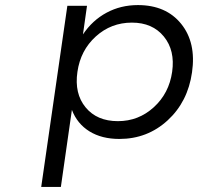

<svg xmlns="http://www.w3.org/2000/svg" viewBox="-20 -550 788 764"><path d="M144 193.8 248 -526.9H326.2L310.1 -413.1Q347.7 -469.2 404.1 -499.5Q460.4 -529.8 528.8 -529.8Q640.6 -529.8 700.9 -455.1Q761.2 -380.4 744.1 -262.2Q727.5 -145 647 -71Q566.4 2.9 455.1 2.9Q384.8 2.9 335.9 -27.3Q287.1 -57.6 266.1 -112.8L222.2 193.8ZM288.1 -264.2Q275.4 -177.7 320.6 -122.8Q365.7 -67.9 449.2 -67.9Q531.2 -67.9 592 -123.3Q652.8 -178.7 665 -264.2Q677.2 -349.1 632.1 -404.5Q586.9 -460 504.9 -460Q421.9 -460 361.1 -404.8Q300.3 -349.6 288.1 -264.2Z"/></svg>

Font: Trueno Light
Style: Italic
Weight: 300
Designer: Julieta Ulanovsky
Foundry: Julieta Ulanovsky
Version: Version 3.001b | FøM Fix